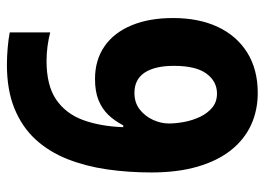

<svg xmlns="http://www.w3.org/2000/svg" viewBox="-126 -637 773 561"><g transform="rotate(90 260.5 -356.5)"><path d="M483.9 -412.1Q483.9 -345.2 474.9 -282.7Q465.8 -220.2 444.8 -167Q423.8 -113.8 387.7 -74.2Q351.6 -34.7 297.6 -12.5Q243.7 9.8 168.9 9.8Q146.5 9.8 120.4 7.6Q94.2 5.4 74.7 1.5V-116.7Q93.3 -111.8 114.7 -108.9Q136.2 -106 158.2 -106Q229.5 -106 270.8 -134Q312 -162.1 330.6 -212.4Q349.1 -262.7 351.6 -330.1H346.2Q333.5 -305.2 315.7 -286.6Q297.9 -268.1 272.5 -257.8Q247.1 -247.6 210.9 -247.6Q155.3 -247.6 115.2 -275.4Q75.2 -303.2 54 -354.5Q32.7 -405.8 32.7 -475.6Q32.7 -551.3 58.8 -606.7Q85 -662.1 134 -692.6Q183.1 -723.1 251.5 -723.1Q302.7 -723.1 345.5 -703.4Q388.2 -683.6 419.2 -644.3Q450.2 -605 467 -546.9Q483.9 -488.8 483.9 -412.1ZM253.4 -604Q217.8 -604 195.1 -573.2Q172.4 -542.5 172.4 -478Q172.4 -422.9 192.1 -392.8Q211.9 -362.8 251.5 -362.8Q280.3 -362.8 300 -378.4Q319.8 -394 330.3 -417.2Q340.8 -440.4 340.8 -463.4Q340.8 -484.4 336.2 -508.8Q331.5 -533.2 321.3 -554.7Q311 -576.2 294.4 -590.1Q277.8 -604 253.4 -604Z"/></g></svg>

Font: Open Sans SemiCondensed
Style: Bold
Weight: 700
Width: 4
Designer: Monotype Design Team
Foundry: Monotype Imaging Inc.
Version: Version 3.003